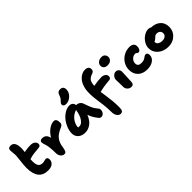

<svg xmlns="http://www.w3.org/2000/svg" viewBox="124 -1945 3272 3272"><g transform="rotate(-45 1759.5 -309.0)"><path d="M287.1 13.2Q55.2 13.2 55.2 -280.8Q55.2 -341.3 66.4 -426.8Q77.6 -512.2 79.1 -550.8Q79.6 -585 74.5 -627Q69.3 -668.9 69.8 -685.1Q69.8 -741.2 130.9 -741.2Q237.3 -741.2 232.9 -564Q231.9 -539.1 226.1 -491.2Q299.8 -507.8 377.9 -507.8Q429.7 -507.8 460.9 -483.2Q492.2 -458.5 492.2 -422.9Q492.2 -402.3 479.7 -389.4Q467.3 -376.5 445.8 -375Q360.4 -369.1 310.1 -361.6Q259.8 -354 208 -335.9Q207 -319.8 207 -286.1Q207 -208 232.4 -175Q257.8 -142.1 312 -142.1Q333.5 -142.1 357.4 -149.7Q381.3 -157.2 393.1 -157.2Q438 -157.2 438 -102.1Q438 -50.3 399.2 -18.6Q360.4 13.2 287.1 13.2Z M676.8 12.2Q642.1 12.2 615 -21.5Q587.9 -55.2 587.9 -101.1Q587.9 -264.2 559.6 -339.8Q544.9 -379.9 544.9 -407.2Q544.9 -426.3 559.3 -437.7Q573.7 -449.2 596.7 -449.2Q644.5 -449.2 672.4 -426.5Q700.2 -403.8 714.8 -347.2Q760.7 -425.3 824.7 -470.7Q888.7 -516.1 946.8 -516.1Q1007.8 -516.1 1007.8 -421.9Q1007.8 -398.9 997.6 -381.8Q987.3 -364.7 959 -353Q901.9 -329.6 862.5 -303Q823.2 -276.4 799.1 -243.2Q774.9 -210 762.2 -174.1Q749.5 -138.2 742.7 -88.9Q732.4 -27.8 720 -7.8Q707.5 12.2 676.8 12.2Z M1303.7 -570.8Q1273.9 -570.8 1257.8 -583.7Q1241.7 -596.7 1241.7 -618.2Q1241.7 -633.3 1249.5 -645.8Q1257.3 -658.2 1274.9 -674.8Q1296.4 -694.8 1307.6 -714.1Q1318.8 -733.4 1329.1 -765.1Q1340.8 -797.4 1359.1 -810.3Q1377.4 -823.2 1406.7 -823.2Q1443.8 -823.2 1463.4 -803.5Q1482.9 -783.7 1482.9 -745.1Q1482.9 -676.3 1427.7 -623.5Q1372.6 -570.8 1303.7 -570.8ZM1189.9 4.9Q1111.8 4.9 1064 -37.8Q1016.1 -80.6 1016.1 -150.9Q1016.1 -212.9 1042.7 -278.8Q1069.3 -344.7 1111.6 -396.7Q1153.8 -448.7 1210.4 -482.4Q1267.1 -516.1 1322.8 -516.1Q1358.9 -516.1 1383.1 -495.6Q1407.2 -475.1 1410.6 -438H1414.1Q1451.2 -438 1479.2 -418Q1507.3 -397.9 1518.1 -366.2Q1522.9 -353 1533.9 -321.5Q1544.9 -290 1549.8 -277.6Q1554.7 -265.1 1565.2 -240.5Q1575.7 -215.8 1584.7 -200.7Q1593.8 -185.5 1608.2 -165Q1622.6 -144.5 1639.6 -125Q1652.3 -111.3 1653.3 -88.1Q1654.3 -64.9 1645.8 -43.5Q1637.2 -22 1618.2 -6.1Q1599.1 9.8 1575.7 9.8Q1544.9 9.8 1527.8 -13.2Q1492.7 -57.6 1470.2 -95.7Q1447.8 -133.8 1429.7 -185.1Q1408.7 -133.3 1380.6 -95.7Q1352.5 -58.1 1321 -36.6Q1289.6 -15.1 1257.1 -5.1Q1224.6 4.9 1189.9 4.9ZM1194.8 -142.1Q1247.1 -142.1 1290.8 -205.3Q1334.5 -268.6 1351.1 -380.9Q1270.5 -356.9 1218.5 -289.8Q1166.5 -222.7 1164.1 -145Q1177.2 -142.1 1194.8 -142.1Z M1844.2 205.1Q1807.6 205.1 1780.5 168Q1753.4 130.9 1753.4 68.8Q1753.4 -25.4 1742.7 -108.4Q1731.9 -191.4 1721.2 -268.8Q1710.4 -346.2 1710.4 -426.8Q1710.4 -503.9 1730 -567.9Q1749.5 -631.8 1782.2 -673.1Q1814.9 -714.4 1857.4 -737.1Q1899.9 -759.8 1946.3 -759.8Q1981.9 -759.8 2006.1 -741.5Q2030.3 -723.1 2030.3 -685.1Q2030.3 -640.6 1986.3 -625Q1916.5 -602.5 1890.9 -565.4Q1865.2 -528.3 1861.3 -451.2Q1966.3 -472.2 2056.2 -472.2Q2092.3 -472.2 2123.3 -449.5Q2154.3 -426.8 2154.3 -391.1Q2154.3 -370.1 2142.8 -355.7Q2131.3 -341.3 2109.4 -339.8Q2081.1 -337.4 2055.7 -334.7Q2030.3 -332 2007.6 -328.9Q1984.9 -325.7 1970 -323.5Q1955.1 -321.3 1935.5 -317.1Q1916 -313 1909.4 -311.8Q1902.8 -310.5 1884.5 -306.2Q1866.2 -301.8 1865.2 -301.8Q1867.7 -279.8 1880.4 -198.5Q1893.1 -117.2 1899.7 -46.6Q1906.2 23.9 1906.2 105Q1906.2 162.1 1891.6 183.6Q1877 205.1 1844.2 205.1ZM2271.5 -537.1Q2227.5 -537.1 2202.4 -559.6Q2177.2 -582 2177.2 -617.2Q2177.2 -659.2 2210.2 -686Q2243.2 -712.9 2294.4 -712.9Q2335.4 -712.9 2357.9 -688Q2380.4 -663.1 2380.4 -628.9Q2380.4 -589.4 2350.3 -563.2Q2320.3 -537.1 2271.5 -537.1ZM2298.3 9.8Q2257.3 9.8 2227.8 -20Q2198.2 -49.8 2198.2 -88.9Q2198.2 -142.6 2196.3 -192.9Q2194.3 -243.2 2194.3 -261.2Q2194.3 -302.2 2224.6 -334.2Q2254.9 -366.2 2290 -366.2Q2323.2 -366.2 2345 -344.7Q2366.7 -323.2 2367.2 -283.2Q2367.7 -261.7 2362.1 -168Q2356.4 -74.2 2356.4 -53.2Q2356.4 -23.4 2341.6 -6.8Q2326.7 9.8 2298.3 9.8Z M2704.1 -8.8Q2593.3 -8.8 2532.2 -68.6Q2471.2 -128.4 2471.2 -227.1Q2471.2 -300.8 2509.8 -363.5Q2548.3 -426.3 2613 -462.2Q2677.7 -498 2752.9 -498Q2798.8 -498 2827.4 -476.8Q2856 -455.6 2856 -407.2Q2856 -369.6 2840.1 -345.2Q2824.2 -320.8 2795.9 -320.8Q2781.7 -320.8 2770.3 -334Q2758.8 -347.2 2742.2 -347.2Q2692.4 -347.2 2657.7 -311.3Q2623 -275.4 2623 -229Q2623 -158.2 2705.1 -158.2Q2733.9 -158.2 2755.6 -163.8Q2777.3 -169.4 2789.8 -177.5Q2802.2 -185.5 2812.5 -193.6Q2822.8 -201.7 2834 -207.3Q2845.2 -212.9 2858.9 -212.9Q2902.3 -212.9 2902.3 -154.8Q2902.3 -90.3 2846.2 -49.6Q2790 -8.8 2704.1 -8.8Z M3231.9 -27.8Q3117.2 -27.8 3042.5 -91.3Q2967.8 -154.8 2967.8 -252Q2967.8 -310.1 3002.9 -365.2Q3038.1 -420.4 3091.3 -453.6Q3144.5 -486.8 3195.8 -486.8Q3228.5 -486.8 3245.6 -471.2Q3355 -467.8 3415.8 -411.1Q3476.6 -354.5 3476.6 -259.8Q3476.6 -160.2 3406.5 -94Q3336.4 -27.8 3231.9 -27.8ZM3117.7 -248Q3117.7 -214.4 3147.5 -194.1Q3177.2 -173.8 3227.5 -173.8Q3272 -173.8 3299.8 -196Q3327.6 -218.3 3327.6 -254.9Q3327.6 -289.6 3304 -310.3Q3280.3 -331.1 3241.7 -331.1Q3221.2 -331.1 3206.8 -322.3Q3192.4 -313.5 3170.9 -292Q3142.6 -263.7 3118.7 -259.8Q3117.7 -255.9 3117.7 -248Z"/></g></svg>

Font: Shantell Sans Irregular
Style: Bold
Weight: 700
Designer: Stephen Nixon, Anya Danilova, Shantell Martin
Foundry: Arrow Type
Version: Version 1.006;[9816181b4]